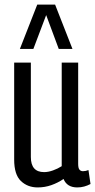

<svg xmlns="http://www.w3.org/2000/svg" viewBox="-20 -810 416 840"><path d="M145 10Q101 10 71.5 -18Q42 -46 42 -112V-536H115V-123Q115 -57 173 -57Q191 -57 212 -64.5Q233 -72 250 -83V-536H322V-93Q322 -75 327.5 -68Q333 -61 343 -61Q355 -61 367 -66L376 -5Q363 2 348.5 6Q334 10 318 10Q273 10 258 -27Q233 -10 204.5 0Q176 10 145 10ZM67 -596 143 -790H221L297 -596H237L182 -744L126 -596Z"/></svg>

Font: Georama Condensed
Style: Regular
Weight: 400
Width: 3
Designer: Jean-Baptiste Levee
Foundry: Production Type
Version: Version 1.000